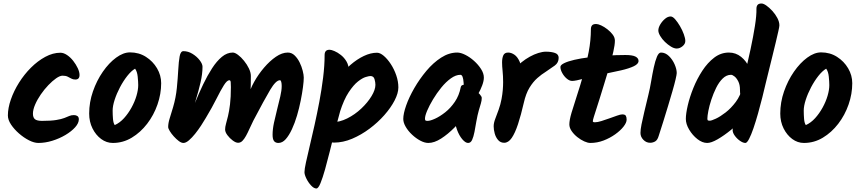

<svg xmlns="http://www.w3.org/2000/svg" viewBox="-20 -828 4910 1096"><path d="M325 -527Q343 -527 362.5 -514Q382 -501 398 -480.5Q414 -460 424 -438.5Q434 -417 434 -400Q434 -374 410 -374Q397 -374 387 -379.5Q377 -385 366 -390.5Q355 -396 337 -396Q322 -396 300.5 -381Q279 -366 256 -342Q233 -318 213 -289Q193 -260 180.5 -231Q168 -202 168 -179Q168 -157 179.5 -147.5Q191 -138 220 -138Q271 -138 301 -143Q331 -148 347.5 -154.5Q364 -161 375.5 -166Q387 -171 402 -171Q414 -171 422 -165.5Q430 -160 430 -147Q430 -125 409 -101.5Q388 -78 353.5 -57.5Q319 -37 278.5 -24.5Q238 -12 199 -12Q175 -12 145.5 -27Q116 -42 88.5 -66Q61 -90 43 -117Q25 -144 25 -169Q25 -211 42 -260Q59 -309 88.5 -356Q118 -403 156.5 -441.5Q195 -480 238.5 -503.5Q282 -527 325 -527Z M900 -353Q900 -292 879 -231.5Q858 -171 820 -121.5Q782 -72 732 -42Q682 -12 624 -12Q588 -12 557.5 -34.5Q527 -57 508 -95Q489 -133 489 -180Q489 -244 510.5 -306Q532 -368 567 -418.5Q602 -469 643 -499Q684 -529 722 -529Q773 -529 813 -503.5Q853 -478 876.5 -438Q900 -398 900 -353ZM751 -436Q729 -423 706.5 -394.5Q684 -366 665 -330Q646 -294 634.5 -258.5Q623 -223 623 -197Q623 -172 625 -148.5Q627 -125 635 -114Q664 -127 688 -153.5Q712 -180 730.5 -213.5Q749 -247 759 -281Q769 -315 769 -342Q769 -361 766 -390.5Q763 -420 751 -436Z M1136 -447Q1136 -406 1125 -358.5Q1114 -311 1098.5 -260Q1083 -209 1068 -156L1054 -149Q1074 -194 1095 -245.5Q1116 -297 1140 -347Q1164 -397 1190.5 -438Q1217 -479 1246.5 -503.5Q1276 -528 1309 -528Q1321 -528 1338.5 -515Q1356 -502 1373 -481Q1390 -460 1401 -437Q1412 -414 1412 -394Q1412 -377 1411.5 -343.5Q1411 -310 1409 -278L1398 -280Q1407 -318 1431 -361Q1455 -404 1487.5 -442Q1520 -480 1555 -504Q1590 -528 1623 -528Q1645 -528 1662 -511.5Q1679 -495 1690.5 -471.5Q1702 -448 1708 -424Q1714 -400 1714 -385Q1714 -365 1709.5 -330.5Q1705 -296 1696.5 -253.5Q1688 -211 1675.5 -168.5Q1663 -126 1646.5 -90.5Q1630 -55 1611 -33.5Q1592 -12 1569 -12Q1553 -12 1544.5 -22.5Q1536 -33 1536 -59Q1536 -90 1544 -127.5Q1552 -165 1562 -204Q1572 -243 1580 -277.5Q1588 -312 1588 -337Q1588 -351 1585.5 -360.5Q1583 -370 1578 -370Q1555 -370 1522.5 -315.5Q1490 -261 1426 -139Q1414 -115 1404 -92.5Q1394 -70 1384 -52Q1374 -34 1363.5 -23.5Q1353 -13 1339 -13Q1326 -13 1308.5 -26Q1291 -39 1278 -56.5Q1265 -74 1265 -89Q1265 -103 1270 -121Q1275 -139 1281.5 -165.5Q1288 -192 1293 -232.5Q1298 -273 1298 -331Q1298 -348 1297 -359Q1296 -370 1289 -370Q1276 -370 1258 -341.5Q1240 -313 1215.5 -264Q1191 -215 1155 -155Q1144 -136 1128 -111.5Q1112 -87 1094 -64.5Q1076 -42 1058.5 -27Q1041 -12 1027 -12Q1015 -12 1000.5 -23Q986 -34 972 -49.5Q958 -65 949 -80Q940 -95 940 -103Q940 -125 948.5 -152Q957 -179 968 -216Q984 -270 989.5 -326Q995 -382 997.5 -429.5Q1000 -477 1005.5 -506.5Q1011 -536 1027 -536Q1054 -536 1079 -520.5Q1104 -505 1120 -484Q1136 -463 1136 -447Z M1971 -425Q1971 -399 1961.5 -353Q1952 -307 1938 -253Q1924 -199 1910 -149.5Q1896 -100 1888 -66Q1876 -18 1862.5 36.5Q1849 91 1835.5 139Q1822 187 1809.5 217.5Q1797 248 1786 248Q1772 248 1756 231Q1740 214 1729 191.5Q1718 169 1718 155Q1718 138 1726.5 99Q1735 60 1748 5.5Q1761 -49 1775.5 -114Q1790 -179 1803 -248Q1816 -317 1824.5 -385.5Q1833 -454 1833 -514Q1833 -528 1839.5 -536Q1846 -544 1862 -544Q1871 -544 1889 -536.5Q1907 -529 1926 -514Q1945 -499 1958 -477Q1971 -455 1971 -425ZM2254 -329Q2254 -296 2232.5 -254.5Q2211 -213 2174 -171Q2137 -129 2089.5 -93.5Q2042 -58 1990 -36Q1938 -14 1887 -14Q1839 -14 1811.5 -39.5Q1784 -65 1784 -101Q1784 -120 1793 -127Q1802 -134 1816 -134Q1828 -134 1842.5 -132Q1857 -130 1874 -130Q1918 -130 1962 -152Q2006 -174 2042.5 -208.5Q2079 -243 2101 -279.5Q2123 -316 2123 -344Q2123 -358 2118 -376Q2113 -394 2094 -394Q2087 -394 2068 -388.5Q2049 -383 2023.5 -363Q1998 -343 1970.5 -301.5Q1943 -260 1920 -188L1870 -298Q1886 -344 1915 -385Q1944 -426 1981 -458Q2018 -490 2057 -508.5Q2096 -527 2132 -527Q2150 -527 2171 -509Q2192 -491 2211 -462Q2230 -433 2242 -398Q2254 -363 2254 -329Z M2742 -385Q2742 -366 2732.5 -340.5Q2723 -315 2709.5 -291.5Q2696 -268 2682 -252.5Q2668 -237 2659 -237Q2643 -237 2635.5 -254.5Q2628 -272 2628 -301Q2628 -333 2626.5 -355.5Q2625 -378 2620.5 -389.5Q2616 -401 2608 -401Q2582 -401 2553.5 -380.5Q2525 -360 2499 -328Q2473 -296 2452 -261Q2431 -226 2418.5 -196.5Q2406 -167 2406 -151Q2406 -143 2408.5 -140.5Q2411 -138 2421 -138Q2436 -138 2463.5 -150.5Q2491 -163 2521.5 -187Q2552 -211 2576.5 -247Q2601 -283 2610 -330Q2612 -339 2619 -342Q2626 -345 2639 -345Q2645 -345 2659.5 -336.5Q2674 -328 2690.5 -315.5Q2707 -303 2718.5 -290Q2730 -277 2730 -269Q2730 -254 2725 -237.5Q2720 -221 2713 -197Q2706 -173 2699 -134Q2694 -103 2688.5 -75Q2683 -47 2675 -29.5Q2667 -12 2652 -12Q2637 -12 2619 -33Q2601 -54 2588.5 -88Q2576 -122 2576 -162Q2576 -200 2585 -239Q2594 -278 2616 -312L2701 -260Q2680 -225 2647 -182.5Q2614 -140 2575.5 -101Q2537 -62 2498 -37Q2459 -12 2425 -12Q2404 -12 2379.5 -25Q2355 -38 2332.5 -59Q2310 -80 2296 -104Q2282 -128 2282 -149Q2282 -179 2298.5 -226Q2315 -273 2345 -325Q2375 -377 2414 -423.5Q2453 -470 2498 -499Q2543 -528 2590 -528Q2610 -528 2636 -515Q2662 -502 2686 -480.5Q2710 -459 2726 -434Q2742 -409 2742 -385Z M2959 -398Q2959 -373 2954 -343.5Q2949 -314 2939 -285L2916 -431Q2934 -454 2957 -472.5Q2980 -491 3004.5 -504.5Q3029 -518 3053 -525.5Q3077 -533 3096 -533Q3128 -533 3148.5 -525.5Q3169 -518 3169 -498Q3169 -470 3147 -454Q3125 -438 3095 -418Q3072 -404 3047.5 -382.5Q3023 -361 3002.5 -327.5Q2982 -294 2970 -241Q2954 -171 2937 -119.5Q2920 -68 2901 -40.5Q2882 -13 2858 -13Q2837 -13 2823.5 -28.5Q2810 -44 2804 -66Q2798 -88 2798 -107Q2798 -126 2807 -149.5Q2816 -173 2826.5 -202Q2837 -231 2843 -263Q2848 -290 2850 -314Q2852 -338 2852 -359Q2852 -394 2849 -422.5Q2846 -451 2846 -472Q2846 -496 2853 -512Q2860 -528 2881 -528Q2898 -528 2916 -516Q2934 -504 2946.5 -475.5Q2959 -447 2959 -398Z M3490 -596Q3490 -572 3481 -532.5Q3472 -493 3458.5 -446.5Q3445 -400 3430 -352.5Q3415 -305 3403 -265Q3394 -236 3385 -208.5Q3376 -181 3370 -161.5Q3364 -142 3364 -136Q3364 -130 3376 -130Q3391 -130 3413 -137Q3435 -144 3459 -152.5Q3483 -161 3502.5 -168Q3522 -175 3532 -175Q3548 -175 3552.5 -167Q3557 -159 3557 -145Q3557 -128 3539.5 -105.5Q3522 -83 3492 -61.5Q3462 -40 3425.5 -26Q3389 -12 3350 -12Q3335 -12 3315 -21Q3295 -30 3275.5 -45.5Q3256 -61 3243 -80Q3230 -99 3230 -118Q3230 -142 3242.5 -184.5Q3255 -227 3273.5 -283Q3292 -339 3310 -402.5Q3328 -466 3340.5 -532Q3353 -598 3353 -661Q3353 -675 3359.5 -683Q3366 -691 3383 -691Q3394 -691 3411.5 -683Q3429 -675 3447 -661Q3465 -647 3477.5 -630.5Q3490 -614 3490 -596ZM3550 -514Q3590 -514 3607.5 -505Q3625 -496 3625 -480Q3625 -463 3598 -450Q3571 -437 3525.5 -426.5Q3480 -416 3425 -405Q3364 -393 3314.5 -379.5Q3265 -366 3246 -366Q3231 -366 3215.5 -379Q3200 -392 3189.5 -411Q3179 -430 3179 -446Q3179 -457 3200.5 -467.5Q3222 -478 3258.5 -486.5Q3295 -495 3343 -501Q3391 -507 3444 -510.5Q3497 -514 3550 -514Z M3753 -528Q3778 -528 3798.5 -508Q3819 -488 3831 -460.5Q3843 -433 3843 -411Q3843 -403 3836.5 -375Q3830 -347 3818.5 -307.5Q3807 -268 3793.5 -223Q3780 -178 3766 -133.5Q3752 -89 3740 -52Q3733 -28 3719.5 -20.5Q3706 -13 3691 -13Q3669 -13 3652.5 -30Q3636 -47 3636 -69Q3636 -88 3642 -118Q3648 -148 3658 -190Q3668 -232 3681 -286Q3690 -322 3697 -364Q3704 -406 3712 -443Q3720 -480 3730 -504Q3740 -528 3753 -528ZM3892 -594Q3892 -577 3876 -564Q3860 -551 3843 -551Q3828 -551 3810 -562Q3792 -573 3775.5 -589Q3759 -605 3748.5 -623Q3738 -641 3738 -654Q3738 -670 3749 -688.5Q3760 -707 3776 -720.5Q3792 -734 3808 -734Q3820 -734 3834 -718Q3848 -702 3861.5 -679Q3875 -656 3883.5 -632.5Q3892 -609 3892 -594Z M4298 -778Q4298 -792 4304.5 -800Q4311 -808 4327 -808Q4338 -808 4354.5 -796.5Q4371 -785 4388.5 -766Q4406 -747 4417.5 -725Q4429 -703 4429 -683Q4429 -676 4423 -649.5Q4417 -623 4408 -585Q4399 -547 4388.5 -505Q4378 -463 4368.5 -424Q4359 -385 4352 -357Q4343 -318 4331.5 -272Q4320 -226 4307 -180Q4294 -134 4281 -96Q4268 -58 4256 -35Q4244 -12 4235 -12Q4222 -12 4205 -23.5Q4188 -35 4175 -52.5Q4162 -70 4162 -86Q4162 -102 4172 -148.5Q4182 -195 4198 -260.5Q4214 -326 4231.5 -400.5Q4249 -475 4264.5 -547.5Q4280 -620 4289.5 -680.5Q4299 -741 4298 -778ZM4017 -12Q3989 -12 3961 -34Q3933 -56 3914 -88Q3895 -120 3895 -149Q3895 -179 3906 -226.5Q3917 -274 3938 -326Q3959 -378 3989 -424Q4019 -470 4057 -499Q4095 -528 4141 -528Q4180 -528 4210.5 -503.5Q4241 -479 4258 -440Q4275 -401 4275 -358Q4275 -331 4270 -305Q4265 -279 4256 -262.5Q4247 -246 4235 -246Q4219 -246 4211.5 -264.5Q4204 -283 4204 -316Q4204 -344 4194.5 -363Q4185 -382 4173 -391.5Q4161 -401 4153 -401Q4127 -401 4105.5 -380Q4084 -359 4068 -326.5Q4052 -294 4040.5 -259Q4029 -224 4023.5 -195Q4018 -166 4018 -152Q4018 -144 4020 -141.5Q4022 -139 4032 -139Q4041 -139 4066 -150.5Q4091 -162 4122 -186Q4153 -210 4180 -246Q4207 -282 4218 -330Q4222 -346 4248 -346Q4255 -346 4270 -336Q4285 -326 4298 -309.5Q4311 -293 4311 -273Q4311 -256 4288.5 -224.5Q4266 -193 4230 -156.5Q4194 -120 4153.5 -87Q4113 -54 4076.5 -33Q4040 -12 4017 -12Z M4845 -353Q4845 -292 4824 -231.5Q4803 -171 4765 -121.5Q4727 -72 4677 -42Q4627 -12 4569 -12Q4533 -12 4502.5 -34.5Q4472 -57 4453 -95Q4434 -133 4434 -180Q4434 -244 4455.5 -306Q4477 -368 4512 -418.5Q4547 -469 4588 -499Q4629 -529 4667 -529Q4718 -529 4758 -503.5Q4798 -478 4821.5 -438Q4845 -398 4845 -353ZM4696 -436Q4674 -423 4651.5 -394.5Q4629 -366 4610 -330Q4591 -294 4579.5 -258.5Q4568 -223 4568 -197Q4568 -172 4570 -148.5Q4572 -125 4580 -114Q4609 -127 4633 -153.5Q4657 -180 4675.5 -213.5Q4694 -247 4704 -281Q4714 -315 4714 -342Q4714 -361 4711 -390.5Q4708 -420 4696 -436Z"/></svg>

Font: Kalam Variable Light
Style: Regular
Weight: 300
Designer: Lipi Raval, Jonny Pinhorn
Foundry: Indian Type Foundry
Version: Version 3.000